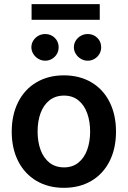

<svg xmlns="http://www.w3.org/2000/svg" viewBox="-20 -904 622 935"><path d="M37.1 -262.7Q37.1 -344.7 68.4 -406.7Q99.6 -468.8 157.2 -502.9Q214.8 -537.1 291 -537.1Q367.7 -537.1 425.3 -502.9Q482.9 -468.8 513.9 -406.7Q544.9 -344.7 544.9 -262.7Q544.9 -181.2 513.7 -119.1Q482.4 -57.1 425 -23.2Q367.7 10.7 291 10.7Q214.8 10.7 157.2 -23.4Q99.6 -57.6 68.4 -119.4Q37.1 -181.2 37.1 -262.7ZM418.9 -263.7Q418.9 -313 404.5 -352.8Q390.1 -392.6 361.6 -415.5Q333 -438.5 292 -438.5Q250 -438.5 220.9 -415.5Q191.9 -392.6 177.5 -353Q163.1 -313.5 163.1 -263.7Q163.1 -213.9 177.5 -174.3Q191.9 -134.8 220.9 -111.8Q250 -88.9 292 -88.9Q333 -88.9 361.6 -111.8Q390.1 -134.8 404.5 -174.3Q418.9 -213.9 418.9 -263.7ZM132.8 -673.8Q132.8 -691.4 142.1 -706.3Q151.4 -721.2 166.7 -729.7Q182.1 -738.3 200.2 -738.3Q228 -738.3 246.8 -719.7Q265.6 -701.2 265.6 -673.8Q265.6 -656.2 257.1 -641.4Q248.5 -626.5 233.4 -617.4Q218.3 -608.4 200.2 -608.4Q182.6 -608.4 167 -617.4Q151.4 -626.5 142.1 -641.6Q132.8 -656.7 132.8 -673.8ZM339.8 -673.8Q339.8 -691.4 349.1 -706.3Q358.4 -721.2 373.8 -729.7Q389.2 -738.3 407.2 -738.3Q435.1 -738.3 453.9 -719.7Q472.7 -701.2 472.7 -673.8Q472.7 -656.2 464.1 -641.4Q455.6 -626.5 440.4 -617.4Q425.3 -608.4 407.2 -608.4Q389.6 -608.4 374 -617.4Q358.4 -626.5 349.1 -641.6Q339.8 -656.7 339.8 -673.8ZM465.8 -807.6H133.8V-883.8H465.8Z"/></svg>

Font: Pretendard Std SemiBold
Style: Regular
Weight: 600
Designer: Base glyphs from Inter by Rasmus Andersson; Hangeul glyphs from Noto Sans CJK(Source Han Sans) by Jang Soo-young and Kan
Foundry: Kil Hyung-jin
Version: Version 1.309